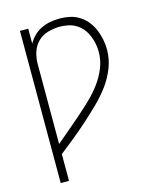

<svg xmlns="http://www.w3.org/2000/svg" viewBox="-112 -605 724 896"><g transform="rotate(-15 250.0 -156.5)"><path d="M69 215V-520H109V-448Q120 -468 136.5 -484Q153 -500 174 -510Q195 -520 217.5 -524Q240 -528 263 -528Q288 -528 312.5 -522.5Q337 -517 358 -503.5Q379 -490 394.5 -470.5Q410 -451 419.5 -428Q429 -405 434 -380.5Q439 -356 439 -331Q439 -285 422 -242Q405 -199 377.5 -162Q350 -125 317 -93Q284 -61 250 -30.5Q216 0 180.5 29Q145 58 109 86V215ZM109 37Q140 11 170.5 -15Q201 -41 231.5 -67.5Q262 -94 291 -122Q320 -150 344 -182Q368 -214 383.5 -252Q399 -290 399 -330Q399 -351 395 -371Q391 -391 383 -410Q375 -429 362 -445Q349 -461 332 -471.5Q315 -482 294.5 -486.5Q274 -491 254 -491Q225 -491 196.5 -483Q168 -475 147.5 -455Q127 -435 118 -407Q109 -379 109 -350Z"/></g></svg>

Font: Iosevka Extralight
Style: Regular
Weight: 200
Monospace: yes
Designer: Belleve Invis
Foundry: Belleve Invis
Version: Version 32.0.1; ttfautohint (v1.8.4)